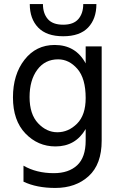

<svg xmlns="http://www.w3.org/2000/svg" viewBox="-20 -736 589 948"><path d="M482 -41Q482 75 418 133.5Q354 192 253 192Q161 192 96 161V82Q160 119 246 119Q319 119 361 80Q403 41 403 -42V-99Q353 -13 254 -13Q167 -13 105.5 -77Q44 -141 44 -255Q44 -368 101 -441Q158 -514 250 -514Q354 -514 403 -423V-507H482ZM126 -257Q126 -172 168 -127.5Q210 -83 263 -83Q318 -83 360.5 -125.5Q403 -168 403 -252Q403 -349 362 -396Q321 -443 267 -443Q202 -443 164 -391.5Q126 -340 126 -257ZM456 -716Q456 -643 415 -600Q374 -557 292 -557Q210 -557 168.5 -600Q127 -643 127 -716H192Q192 -670 216 -642Q240 -614 292 -614Q343 -614 367 -642Q391 -670 391 -716Z"/></svg>

Font: Hind Vadodara
Style: Regular
Weight: 400
Designer: Hitesh Malaviya
Foundry: Indian Type Foundry
Version: Version 1.001;PS 1.0;hotconv 1.0.86;makeotf.lib2.5.63406; tt